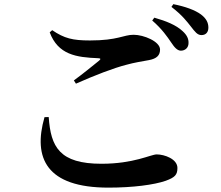

<svg xmlns="http://www.w3.org/2000/svg" viewBox="-20 -853 1040 905"><path d="M832.1 -614.1C853.6 -614.1 868.6 -628.8 868.6 -649.7C869.4 -668.9 862 -687.2 840.4 -706.5C810.4 -734.8 762.9 -754 707.4 -769.7L697.5 -756.3C743.9 -716.1 768.5 -679.8 786.8 -652.9C802.7 -628.8 815.6 -614.8 832.1 -614.1ZM491 31.4C606.4 31.4 706.5 18.2 761.2 -0.9C804.9 -16.9 816.3 -29.3 816.3 -61.3C816.3 -103.5 755.5 -125.2 718.7 -125.2C691 -125.2 611.6 -81.1 458.3 -81.1C260.8 -81.1 219.2 -160.2 209.6 -301.2L189.8 -300.9C134.3 -108.1 198.7 31.4 491 31.4ZM328.2 -474 337.9 -458.6C426.6 -498.1 515.9 -532.4 575.8 -547.7C612.6 -558 650.5 -563.9 682.4 -569.7C718.4 -576.6 734.4 -591.8 734.4 -619.4C734.4 -657.6 657.4 -689.1 609.8 -689.1C561.7 -689.1 536 -662.3 404 -662.3C323.1 -662.3 283.3 -671.8 226 -710.8L214.3 -700.5C253.9 -595.2 339.1 -582.6 442.9 -578.6C455 -577.9 456 -574.9 447.2 -567.2C418.1 -543.6 367.2 -502.2 328.2 -474ZM929.6 -687.6C950.4 -687.6 962.2 -701.2 962.2 -722.8C962.2 -745.7 952.9 -765.4 927.4 -784.8C899.3 -805.5 853.8 -822.1 797 -833.4L788.1 -820.5C840.4 -780.1 861.2 -751.2 879.4 -728.4C898.8 -703.4 910.2 -687.6 929.6 -687.6Z"/></svg>

Font: Source Han Serif CN VF
Style: Regular
Weight: 250
Designer: Ryoko NISHIZUKA 西塚涼子 (kana & ideographs); Frank Grießhammer (Latin, Greek & Cyrillic); Wenlong ZHANG 张文龙 (bopomofo); San
Foundry: Adobe
Version: Version 2.002;hotconv 1.1.0;makeotfexe 2.6.0